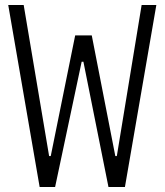

<svg xmlns="http://www.w3.org/2000/svg" viewBox="-20 -750 660 770"><path d="M75 -730 177 -124H183.5L281.5 -608H348L442.5 -124H448.5L548 -730H607L481 0H415L314.5 -502.5H307.5L201 0H139L13 -730Z"/></svg>

Font: Monaspace Neon Var ExtraLight
Style: Regular
Weight: 200
Designer: Riley Cran and the Lettermatic Team
Version: Version 1.200 (Monaspace Neon Var)